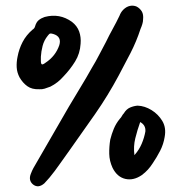

<svg xmlns="http://www.w3.org/2000/svg" viewBox="-20 -600 631 667"><path d="M477 -532Q477 -525 474.5 -516.5Q472 -508 468 -499Q454 -456 433.5 -416Q413 -376 392 -337Q355 -268 310.5 -204Q266 -140 221 -77Q204 -54 187.5 -30Q171 -6 152 17Q148 21 143.5 26.5Q139 32 134 37Q113 55 95 41Q78 27 87 4Q89 -2 91.5 -7Q94 -12 96 -16Q127 -69 157.5 -122.5Q188 -176 219 -229Q239 -263 259.5 -296.5Q280 -330 299 -364Q313 -387 324.5 -409.5Q336 -432 348 -454Q359 -477 371.5 -499.5Q384 -522 395 -545Q400 -558 408 -566Q419 -577 431.5 -579.5Q444 -582 455 -577Q466 -571 472.5 -560.5Q479 -550 477 -532ZM116 -290Q91 -289 75 -300.5Q59 -312 48 -331Q39 -348 38 -366Q37 -384 41 -403Q46 -430 58.5 -454Q71 -478 93 -497Q100 -501 102 -509Q106 -523 114.5 -530Q123 -537 135 -541Q187 -555 230 -524Q248 -510 255 -490.5Q262 -471 260 -448Q258 -414 241 -386.5Q224 -359 201 -335Q181 -312 155 -299Q145 -295 135 -292Q125 -289 116 -290ZM122 -403V-389Q122 -378 125.5 -376.5Q129 -375 138 -382Q173 -405 186 -443Q195 -473 165 -482Q158 -484 154.5 -483.5Q151 -483 146 -476Q133 -460 128 -440.5Q123 -421 122 -403ZM458 -233Q483 -232 506.5 -217.5Q530 -203 544 -179.5Q558 -156 552 -124Q548 -99 536.5 -76.5Q525 -54 510 -32Q503 -21 494 -11Q485 -1 473 8Q444 28 415.5 21.5Q387 15 371 -17Q360 -41 359.5 -65.5Q359 -90 363 -115Q368 -135 375.5 -153Q383 -171 396 -187Q401 -192 403.5 -197Q406 -202 410 -206Q419 -221 432 -226.5Q445 -232 458 -233ZM467 -176Q457 -148 450 -119.5Q443 -91 447 -61Q463 -79 472 -100Q481 -121 485 -143Q487 -165 467 -176Z"/></svg>

Font: Delicious Handrawn
Style: Regular
Weight: 400
Designer: Agung Rohmat
Foundry: Agung Rohmat
Version: Version 1.002; ttfautohint (v1.8.4.7-5d5b);gftools[0.9.27]